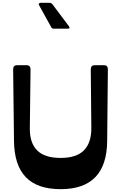

<svg xmlns="http://www.w3.org/2000/svg" viewBox="-20 -1324 856 1358"><path d="M73 -834Q73 -863 101 -863H167Q196 -863 196 -833L191 -420Q189 -315 242 -261Q295 -207 409 -207Q521 -207 574 -261Q627 -315 626 -420L622 -833Q622 -863 650 -863H715Q743 -863 743 -834L738 -326Q735 14 409 14Q244 14 162.5 -71Q81 -156 79 -326ZM332 -1304Q342 -1304 350 -1295L467 -1139Q480 -1121 458 -1121H360Q347 -1121 342 -1132L257 -1286Q252 -1294 255.5 -1299Q259 -1304 267 -1304Z"/></svg>

Font: OpenDyslexic 3
Style: Regular
Weight: 400
Designer: Abelardo Gonzalez
Version: Version 1.000;PS 001.001;hotconv 1.0.56